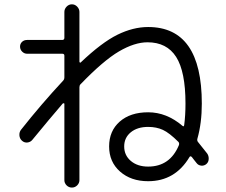

<svg xmlns="http://www.w3.org/2000/svg" viewBox="-20 -807 1040 884"><path d="M803.7 -138.7Q806.6 -147.5 801.8 -153.3Q759.8 -195.3 730 -209Q700.2 -222.7 662.1 -222.7Q612.3 -222.7 582 -197.8Q551.8 -172.9 551.8 -132.8Q551.8 -91.8 582.5 -65.9Q613.3 -40 662.1 -40Q762.7 -40 803.7 -138.7ZM128.9 -163.1Q120.1 -152.3 106 -150.9Q91.8 -149.4 81.1 -159.2Q70.3 -168.9 69.3 -184.1Q68.4 -199.2 77.1 -210Q168.9 -326.2 270.5 -435.5Q276.4 -441.4 276.4 -451.2V-550.8Q276.4 -559.6 266.6 -559.6H104.5Q91.8 -559.6 82 -569.3Q72.3 -579.1 72.3 -592.3Q72.3 -605.5 81.5 -614.3Q90.8 -623 104.5 -623H266.6Q275.4 -623 276.4 -631.8V-752Q276.4 -765.6 286.6 -776.4Q296.9 -787.1 311 -787.1Q325.2 -787.1 335.4 -776.4Q345.7 -765.6 345.7 -752V-522.5Q345.7 -520.5 348.1 -519Q350.6 -517.6 351.6 -519.5Q448.2 -611.3 520.5 -647Q592.8 -682.6 662.1 -682.6Q909.2 -682.6 909.2 -330.1Q909.2 -240.2 888.7 -168Q886.7 -159.2 891.6 -153.3Q924.8 -112.3 933.6 -100.6Q941.4 -89.8 940.9 -75.2Q940.4 -60.5 930.2 -51.8Q919.9 -43 906.2 -44.4Q892.6 -45.9 884.8 -56.6Q880.9 -61.5 873.5 -70.8Q866.2 -80.1 863.3 -84Q856.4 -90.8 852.5 -84Q786.1 27.3 662.1 27.3Q583 27.3 532.7 -17.1Q482.4 -61.5 482.4 -132.8Q482.4 -204.1 531.2 -247.1Q580.1 -290 662.1 -290Q747.1 -290 820.3 -227.5Q826.2 -221.7 828.1 -231.4Q834 -276.4 834 -330.1Q834 -477.5 791 -544.9Q748 -612.3 659.2 -612.3Q599.6 -612.3 527.8 -570.3Q456.1 -528.3 350.6 -418.9Q345.7 -414.1 345.7 -405.3V22.5Q345.7 36.1 335.4 46.4Q325.2 56.6 311 56.6Q296.9 56.6 286.6 46.4Q276.4 36.1 276.4 22.5V-329.1Q276.4 -331.1 273.9 -331.5Q271.5 -332 268.6 -330.1Q209 -260.7 128.9 -163.1Z"/></svg>

Font: Rounded Mgen+ 1mn regular
Style: Regular
Weight: 400
Designer: [Source Han Sans]
Ryoko NISHIZUKA  (kana & ideographs); Paul D. Hunt (Latin, Greek & Cyrillic); Wenlong ZHANG  (bopomofo
Version: Version 1.059.20150602